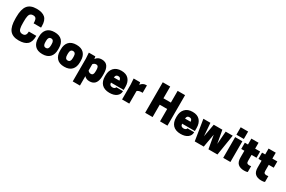

<svg xmlns="http://www.w3.org/2000/svg" viewBox="171 -2422 6328 4250"><g transform="rotate(30 3335.0 -297.0)"><path d="M226.1 -370.1Q226.1 -325.7 228.3 -294.9Q230.5 -264.2 237.1 -234.9Q243.7 -205.6 255.4 -188.2Q267.1 -170.9 287.1 -160.4Q307.1 -149.9 335 -149.9H345.2Q435.1 -149.9 435.1 -270H625V-261.2Q625 -114.3 553.7 -50Q482.4 14.2 335 14.2Q177.2 14.2 105.2 -76.9Q33.2 -168 33.2 -370.1V-410.2Q33.2 -612.3 105.2 -703.1Q177.2 -793.9 335 -793.9Q482.4 -793.9 553.7 -730Q625 -666 625 -519V-480H435.1Q435.1 -508.8 432.9 -530.3Q430.7 -551.8 425 -571.3Q419.4 -590.8 409.4 -603.3Q399.4 -615.7 383.3 -622.8Q367.2 -629.9 345.2 -629.9H335Q307.1 -629.9 287.1 -619.4Q267.1 -608.9 255.4 -591.8Q243.7 -574.7 237.1 -545.4Q230.5 -516.1 228.3 -485.4Q226.1 -454.6 226.1 -410.2Z M684.6 -245.1V-285.2Q684.6 -405.8 748.5 -474.9Q812.5 -543.9 939.5 -543.9Q1066.4 -543.9 1130.6 -474.6Q1194.8 -405.3 1194.8 -285.2V-245.1Q1194.8 -124.5 1130.6 -55.2Q1066.4 14.2 939.5 14.2Q812.5 14.2 748.5 -55.2Q684.6 -124.5 684.6 -245.1ZM939.5 -144Q1011.7 -144 1011.7 -245.1V-285.2Q1011.7 -386.2 939.5 -386.2Q867.7 -386.2 867.7 -285.2V-245.1Q867.7 -144 939.5 -144Z M1244.1 -245.1V-285.2Q1244.1 -405.8 1308.1 -474.9Q1372.1 -543.9 1499 -543.9Q1626 -543.9 1690.2 -474.6Q1754.4 -405.3 1754.4 -285.2V-245.1Q1754.4 -124.5 1690.2 -55.2Q1626 14.2 1499 14.2Q1372.1 14.2 1308.1 -55.2Q1244.1 -124.5 1244.1 -245.1ZM1499 -144Q1571.3 -144 1571.3 -245.1V-285.2Q1571.3 -386.2 1499 -386.2Q1427.2 -386.2 1427.2 -285.2V-245.1Q1427.2 -144 1499 -144Z M2144 14.2Q2060.5 14.2 2011.7 -40V200.2H1827.6V-379.9L1817.9 -529.8H1983.9L1994.6 -467.8Q2044.9 -543.9 2144 -543.9Q2197.3 -543.9 2235.6 -525.6Q2273.9 -507.3 2296.1 -472.2Q2318.4 -437 2328.6 -391.1Q2338.9 -345.2 2338.9 -285.2V-245.1Q2338.9 -197.3 2332.5 -158.4Q2326.2 -119.6 2312 -87.2Q2297.9 -54.7 2275.4 -32.5Q2252.9 -10.3 2220 2Q2187 14.2 2144 14.2ZM2011.7 -345.2V-185.1Q2021.5 -169.9 2041.7 -157Q2062 -144 2088.9 -144Q2125 -144 2140.4 -169.2Q2155.8 -194.3 2155.8 -245.1V-285.2Q2155.8 -335.9 2140.4 -361.1Q2125 -386.2 2088.9 -386.2Q2062 -386.2 2041.7 -373.3Q2021.5 -360.4 2011.7 -345.2Z M2898.9 -200.2H2572.8Q2577.1 -157.7 2597.4 -140.9Q2617.7 -124 2654.8 -124Q2684.6 -124 2705.1 -137.5Q2725.6 -150.9 2725.6 -169.9H2898.9V-166Q2898.9 -85.4 2833.3 -35.6Q2767.6 14.2 2653.8 14.2Q2587.4 14.2 2536.1 -5.1Q2484.9 -24.4 2452.9 -59.8Q2420.9 -95.2 2404.8 -143.1Q2388.7 -190.9 2388.7 -250V-279.8Q2388.7 -399.4 2455.8 -471.7Q2522.9 -543.9 2647.9 -543.9Q2772 -543.9 2835.4 -472.2Q2898.9 -400.4 2898.9 -279.8ZM2572.8 -330.1H2714.8Q2711.4 -371.1 2694.1 -388.4Q2676.8 -405.8 2643.6 -405.8Q2610.4 -405.8 2593.3 -388.4Q2576.2 -371.1 2572.8 -330.1Z M3279.3 -543.9Q3289.6 -543.9 3294.4 -543V-355H3264.2Q3223.1 -355 3195.8 -344.2Q3168.5 -333.5 3157.2 -319.8V0H2973.1V-379.9L2963.4 -529.8H3129.4L3140.1 -471.2Q3193.4 -543.9 3279.3 -543.9Z M3943.4 -779.8H4133.3V0H3943.4V-315.9H3753.4V0H3563V-779.8H3753.4V-480H3943.4Z M4718.3 -200.2H4392.1Q4396.5 -157.7 4416.7 -140.9Q4437 -124 4474.1 -124Q4503.9 -124 4524.4 -137.5Q4544.9 -150.9 4544.9 -169.9H4718.3V-166Q4718.3 -85.4 4652.6 -35.6Q4586.9 14.2 4473.1 14.2Q4406.7 14.2 4355.5 -5.1Q4304.2 -24.4 4272.2 -59.8Q4240.2 -95.2 4224.1 -143.1Q4208 -190.9 4208 -250V-279.8Q4208 -399.4 4275.1 -471.7Q4342.3 -543.9 4467.3 -543.9Q4591.3 -543.9 4654.8 -472.2Q4718.3 -400.4 4718.3 -279.8ZM4392.1 -330.1H4534.2Q4530.8 -371.1 4513.4 -388.4Q4496.1 -405.8 4462.9 -405.8Q4429.7 -405.8 4412.6 -388.4Q4395.5 -371.1 4392.1 -330.1Z M5120.6 -339.8 5060.5 0H4830.6L4745.6 -529.8H4925.3L4950.7 -200.2L5010.3 -529.8H5230.5L5290.5 -200.2L5315.4 -529.8H5495.6L5410.6 0H5180.7Z M5558.1 0V-529.8H5742.2V0ZM5745.1 -779.8V-589.8H5555.2V-779.8Z M6068.8 -529.8H6195.8V-370.1H6068.8V-214.8Q6068.8 -172.9 6086.7 -158.4Q6104.5 -144 6140.1 -144Q6151.4 -144 6166.7 -146.2Q6182.1 -148.4 6186 -149.9V0Q6160.6 14.2 6097.2 14.2Q5996.1 14.2 5940.7 -34.9Q5885.3 -84 5885.3 -194.8V-370.1H5805.2V-529.8H5885.3V-680.2H6068.8Z M6508.8 -529.8H6635.7V-370.1H6508.8V-214.8Q6508.8 -172.9 6526.6 -158.4Q6544.4 -144 6580.1 -144Q6591.3 -144 6606.7 -146.2Q6622.1 -148.4 6626 -149.9V0Q6600.6 14.2 6537.1 14.2Q6436 14.2 6380.6 -34.9Q6325.2 -84 6325.2 -194.8V-370.1H6245.1V-529.8H6325.2V-680.2H6508.8Z"/></g></svg>

Font: Cooper Hewitt
Style: Heavy
Weight: 713
Designer: Village Type and Design LLC
Foundry: Cooper Hewitt Smithsonian Design Museum
Version: 1.000